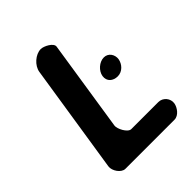

<svg xmlns="http://www.w3.org/2000/svg" viewBox="-199 -823 939 939"><g transform="rotate(-45 270.5 -353.5)"><path d="M242 -707C205 -707 164 -671 158 -633L70 -67C66 -39 93 0 120 0H460C489 0 512 -33 516 -57C521 -87 497 -117 465 -117H278C254 -117 229 -167 232 -187L305 -660C309 -684 262 -707 242 -707ZM362 -400C357 -366 382 -346 414 -346C446 -346 471 -373 476 -403C480 -431 462 -460 431 -460C399 -460 367 -431 362 -400Z"/></g></svg>

Font: Asimov Print
Style: Regular
Weight: 500
Designer: Google
Version: Version 2.000980: 2014